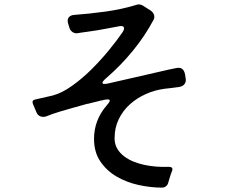

<svg xmlns="http://www.w3.org/2000/svg" viewBox="-20 -818 1040 878"><path d="M721 40Q669 40 614 28Q559 16 513.5 -10.5Q468 -37 439 -79.5Q410 -122 410 -183Q410 -269 468 -336Q485 -355 481.5 -360.5Q478 -366 454 -361Q449 -359 443.5 -358.5Q438 -358 433 -356L392 -346Q387 -344 381.5 -343.5Q376 -343 371 -341Q337 -332 306.5 -323Q276 -314 248 -306Q232 -301 218 -296Q204 -291 192 -286Q177 -281 164.5 -286Q152 -291 146 -306L130 -344Q125 -360 141 -363L220 -381Q262 -392 308 -424.5Q354 -457 396.5 -499Q439 -541 476.5 -586.5Q514 -632 540 -670Q551 -687 545.5 -694.5Q540 -702 520 -697Q509 -695 498.5 -693Q488 -691 477 -689Q452 -684 428 -680Q404 -676 381 -673Q367 -671 355.5 -669.5Q344 -668 333 -666Q321 -665 311.5 -671.5Q302 -678 298 -689L292 -709Q286 -727 294 -738Q302 -749 321 -750Q389 -755 462 -765Q535 -775 601 -795Q618 -802 634 -792L670 -769Q681 -761 684.5 -749.5Q688 -738 682 -727Q642 -652 586.5 -584.5Q531 -517 466 -461Q446 -444 449 -437.5Q452 -431 478 -437Q493 -441 508 -444Q523 -447 539 -451L753 -500Q762 -502 770.5 -503.5Q779 -505 787 -507Q819 -513 826 -479L829 -460Q832 -443 823 -432.5Q814 -422 797 -420Q783 -418 767 -416Q751 -414 732 -412Q687 -406 646 -387.5Q605 -369 573.5 -340.5Q542 -312 523 -273Q504 -234 504 -186Q504 -158 516.5 -137.5Q529 -117 548.5 -102.5Q568 -88 592 -78.5Q616 -69 640 -64Q691 -53 752 -55Q775 -55 766 -34Q761 -22 757.5 -10Q754 2 750 15Q748 26 740 33Q732 40 721 40Z"/></svg>

Font: Higure Gothic Medium
Style: Regular
Weight: 500
Designer: Yoshimichi Ohira
Foundry: Positype
Version: Version 1.000